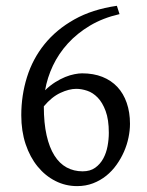

<svg xmlns="http://www.w3.org/2000/svg" viewBox="-20 -630 509 665"><path d="M244.1 -322.3Q219.2 -322.3 189.2 -308.3Q159.2 -294.4 131.8 -261.7Q131.8 -203.6 141.4 -161.4Q150.9 -119.1 168.5 -91.3Q186 -63.5 210.9 -50Q235.8 -36.6 266.1 -36.6Q292.5 -36.6 309.8 -49.1Q327.1 -61.5 337.6 -80.8Q348.1 -100.1 352.5 -123.8Q356.9 -147.5 356.9 -169.9Q356.9 -215.8 345.9 -245.4Q335 -274.9 318.4 -292Q301.8 -309.1 282 -315.7Q262.2 -322.3 244.1 -322.3ZM430.2 -201.2Q430.2 -178.2 425 -153.3Q419.9 -128.4 409.4 -104.5Q398.9 -80.6 383.5 -59.1Q368.2 -37.6 347.9 -21.2Q327.6 -4.9 302.2 4.9Q276.9 14.6 247.1 14.6Q207 14.6 171.9 -3.2Q136.7 -21 110.4 -53.2Q84 -85.4 68.8 -130.6Q53.7 -175.8 53.7 -231Q53.7 -299.8 73.5 -363Q93.3 -426.3 134.3 -477.1Q175.3 -527.8 237.5 -562.7Q299.8 -597.7 384.8 -609.9L394 -581.1Q336.4 -567.9 291.7 -541.3Q247.1 -514.6 215.1 -479.5Q183.1 -444.3 163.3 -402.6Q143.6 -360.8 136.2 -317.4Q153.3 -334 171.1 -345.2Q189 -356.4 205.8 -363.3Q222.7 -370.1 237.8 -373Q252.9 -376 264.2 -376Q303.7 -376 334.5 -363.8Q365.2 -351.6 386.5 -328.9Q407.7 -306.2 418.9 -273.7Q430.2 -241.2 430.2 -201.2Z"/></svg>

Font: Gentium Plus Viet
Style: Regular
Weight: 400
Designer: J. Victor Gaultney, Annie Olsen, Iska Routamaa, Becca Hirsbrunner
Foundry: SIL International
Version: Version 5.000